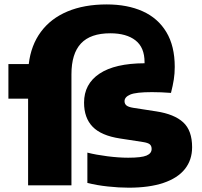

<svg xmlns="http://www.w3.org/2000/svg" viewBox="-20 -838 914 868"><path d="M848.5 -172.5Q848.5 -115 816 -74Q783.5 -33 719.2 -11.2Q655 10.5 562 10.5Q517.5 10.5 467 5Q416.5 -0.5 375 -11V-148Q414.5 -138 465.8 -131.5Q517 -125 559.5 -125Q619.5 -125 642.5 -134.8Q665.5 -144.5 665.5 -164.5Q665.5 -178.5 657.2 -185.5Q649 -192.5 626 -196L522 -212Q437.5 -225 398.8 -265Q360 -305 360 -374Q360 -458.5 429.8 -505Q499.5 -551.5 633.5 -552V-557Q633.5 -623.5 592.5 -655.5Q551.5 -687.5 478.5 -687.5Q389 -687.5 346 -641.5Q303 -595.5 303 -502V0H107V-392H18V-548.5H110Q120 -633.5 164.8 -694Q209.5 -754.5 285 -786.2Q360.5 -818 462.5 -818Q556 -818 625 -787Q694 -756 732 -693Q770 -630 770 -535.5Q770 -506 765.8 -478.8Q761.5 -451.5 753 -418Q709.5 -421.5 667 -421.5Q595 -421.5 569 -410.5Q543 -399.5 543 -380.5Q543 -368.5 551.8 -361.2Q560.5 -354 583 -350.5L686.5 -334.5Q768 -322 808.2 -285Q848.5 -248 848.5 -172.5Z"/></svg>

Font: Encode Sans Semi Expanded ExBd
Style: Regular
Weight: 800
Width: 6
Designer: Multiple Designers
Foundry: Impallari Type
Version: Version 2.000